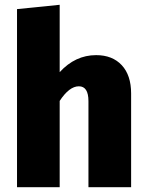

<svg xmlns="http://www.w3.org/2000/svg" viewBox="-20 -781 612 801"><path d="M381 -551Q449 -551 488 -509Q527 -467 527 -391V0H349V-359Q349 -421 309 -421Q269 -421 229 -360V0H51V-743L229 -761V-480Q294 -551 381 -551Z"/></svg>

Font: FiraGO ExtraBold
Style: Regular
Weight: 800
Designer: bBox Type
Foundry: bBox Type GmbH
Version: Version 1.001;PS 001.001;hotconv 1.0.88;makeotf.lib2.5.64775